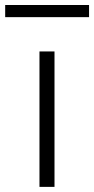

<svg xmlns="http://www.w3.org/2000/svg" viewBox="-72 -729 367 749"><path d="M140.6 0H82V-528.3H140.6ZM275.4 -662.1H-51.8V-709.5H275.4Z"/></svg>

Font: RobotoInd Light
Style: Regular
Weight: 300
Designer: Google
Version: Version 2.001151; 2014